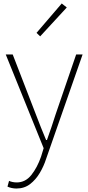

<svg xmlns="http://www.w3.org/2000/svg" viewBox="-20 -840 508 1104"><path d="M74 244Q61 244 47 241Q33 238 23 233L32 200Q40 204 52 206.5Q64 209 76 209Q126 209 160 166.5Q194 124 216 61L231 12L13 -527H53L186 -183Q199 -149 214.5 -109.5Q230 -70 245 -35H250Q263 -70 276 -109.5Q289 -149 300 -183L418 -527H455L245 74Q232 115 209 154Q186 193 153 218.5Q120 244 74 244ZM211 -631 190 -651 335 -820 364 -797Z"/></svg>

Font: Noto Sans SC Thin
Style: Regular
Weight: 100
Designer: Ryoko NISHIZUKA 西塚涼子 (kana, bopomofo & ideographs); Paul D. Hunt (Latin, Greek & Cyrillic); Sandoll Communications 산돌커뮤니
Foundry: Adobe
Version: Version 2.004-H2;hotconv 1.0.118;makeotfexe 2.5.65603